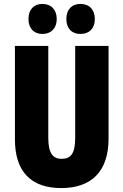

<svg xmlns="http://www.w3.org/2000/svg" viewBox="-20 -948 628 978"><path d="M125 -851C125 -803 153 -775 196 -775C241 -775 269 -805 269 -851C269 -898 241 -928 196 -928C153 -928 125 -900 125 -851ZM318 -851C318 -804 345 -775 390 -775C436 -775 463 -805 463 -851C463 -898 436 -928 390 -928C346 -928 318 -900 318 -851ZM533 -242V-714H363V-247C363 -167 342 -139 294 -139C249 -139 226 -168 226 -246V-714H56V-238C56 -72 140 10 292 10C448 10 533 -77 533 -242Z"/></svg>

Font: Noto Sans Devanagari ExtraCondensed Black
Style: Regular
Weight: 900
Width: 2
Designer: Jelle Bosma - Monotype Design Team
Foundry: Monotype Imaging Inc.
Version: Version 2.004